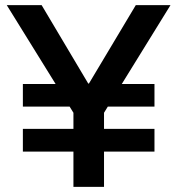

<svg xmlns="http://www.w3.org/2000/svg" viewBox="-20 -727 689 747"><path d="M69 -400.3H581V-312.3H69ZM69 -225.7H581V-137.3H69ZM142 -707 323.3 -402H326L508.3 -707H643.3L384.7 -288.3V0H265.7V-288.3L6.3 -707Z"/></svg>

Font: Asta Sans Light
Style: Regular
Weight: 300
Designer: 42dot
Version: Version 1.000